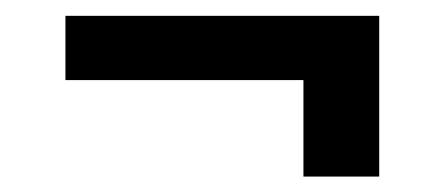

<svg xmlns="http://www.w3.org/2000/svg" viewBox="-20 -403 565 245"><path d="M463.9 -177.7H367.2V-300.8H63.5V-382.8H463.9Z"/></svg>

Font: Pretendard GOV Medium
Style: Regular
Weight: 500
Designer: Base glyphs from Inter by Rasmus Andersson; Hangeul glyphs from Noto Sans CJK(Source Han Sans) by Jang Soo-young and Kan
Foundry: Kil Hyung-jin
Version: Version 1.309